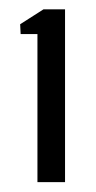

<svg xmlns="http://www.w3.org/2000/svg" viewBox="-20 -820 200 400"><path d="M58 -440.5V-749H23L22 -769.5L70.5 -800.5H115.5V-440.5Z"/></svg>

Font: Big Shoulders Stencil Display Medium
Style: Regular
Weight: 500
Designer: Patric King
Foundry: XO Type Co
Version: Version 1.000